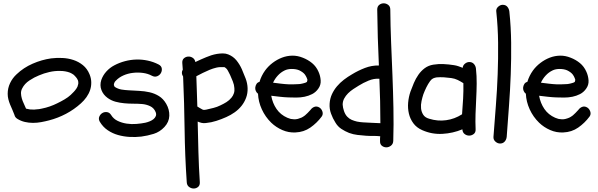

<svg xmlns="http://www.w3.org/2000/svg" viewBox="-20 -795 3533 1134"><path d="M282.2 -450.2Q313.5 -454.1 347.7 -452.6Q381.8 -451.2 413.1 -440.9Q444.3 -430.7 469.7 -410.2Q495.1 -389.6 508.8 -356.4Q518.6 -333 519 -309.1Q519.5 -285.2 512.2 -263.2Q504.9 -241.2 490.7 -221.2Q476.6 -201.2 458 -184.6Q418 -148.4 370.1 -123Q322.3 -97.7 269.5 -84Q247.1 -78.1 223.1 -73.7Q199.2 -69.3 174.8 -69.3Q150.4 -69.3 127 -74.7Q103.5 -80.1 83 -92.8Q68.4 -101.6 65.4 -116.2Q59.6 -132.8 52.7 -147.5Q45.9 -162.1 39.6 -177.7Q33.2 -193.4 29.3 -209Q25.4 -224.6 25.4 -241.2Q25.4 -274.4 39.6 -304.2Q53.7 -334 78.1 -356.4Q119.1 -395.5 172.9 -418.9Q226.6 -442.4 282.2 -450.2ZM392.6 -366.2Q366.2 -376 335.9 -376Q303.7 -377 271.5 -369.6Q239.3 -362.3 210 -349.6Q182.6 -338.9 153.8 -319.8Q125 -300.8 111.3 -273.4Q103.5 -258.8 104 -243.7Q104.5 -228.5 108.9 -213.4Q113.3 -198.2 120.6 -183.1Q127.9 -168 133.8 -153.3Q149.4 -149.4 153.3 -149.4Q155.3 -148.4 158.2 -148.4Q161.1 -148.4 163.1 -148.4Q182.6 -146.5 198.2 -149.4Q209 -149.4 225.6 -153.3Q251 -158.2 274.4 -166.5Q297.9 -174.8 317.4 -184.6Q339.8 -195.3 361.3 -208Q382.8 -220.7 397.5 -234.4Q407.2 -243.2 416 -252.9Q420.9 -257.8 422.9 -260.7Q427.7 -267.6 430.7 -271Q433.6 -274.4 435.5 -279.3Q439.5 -286.1 439.5 -290Q440.4 -292 440.9 -294.9Q441.4 -297.9 442.4 -299.8V-310.5Q441.4 -314.5 441.4 -316.4Q441.4 -318.4 440.4 -320.3Q437.5 -327.1 435.1 -330.6Q432.6 -334 429.7 -337.9Q430.7 -336.9 427.2 -340.8Q423.8 -344.7 422.9 -345.7L415 -353.5Q410.2 -356.4 404.3 -360.4Q398.4 -364.3 392.6 -366.2Z M615.2 -216.8Q589.8 -235.4 579.1 -263.2Q568.4 -291 578.1 -322.3Q587.9 -350.6 608.4 -373Q628.9 -395.5 655.3 -409.2Q684.6 -424.8 717.8 -433.6Q751 -442.4 785.2 -443.4Q819.3 -444.3 853 -437Q886.7 -429.7 917 -414.1Q933.6 -405.3 935.5 -390.6Q937.5 -376 930.2 -363.3Q922.9 -350.6 908.2 -344.7Q893.6 -338.9 877 -347.7Q853.5 -360.4 824.2 -364.3Q794.9 -368.2 765.1 -364.7Q735.4 -361.3 709 -349.6Q682.6 -337.9 665 -319.3Q660.2 -314.5 658.7 -312.5Q657.2 -310.5 654.3 -303.7L652.3 -293Q655.3 -284.2 657.2 -282.2Q676.8 -269.5 697.8 -266.1Q718.8 -262.7 740.2 -261.7Q770.5 -259.8 802.2 -258.3Q834 -256.8 863.8 -250Q893.6 -243.2 918.9 -227.5Q944.3 -211.9 961.9 -181.6Q981.4 -147.5 980 -110.8Q978.5 -74.2 951.2 -44.9Q923.8 -15.6 887.7 -4.4Q851.6 6.8 814.5 11.7Q781.2 15.6 745.6 13.7Q710 11.7 677.2 2.4Q644.5 -6.8 616.2 -25.9Q587.9 -44.9 569.3 -76.2Q560.5 -91.8 566.4 -106Q572.3 -120.1 584.5 -127.4Q596.7 -134.8 611.8 -132.8Q627 -130.9 636.7 -115.2Q650.4 -92.8 674.8 -81.1Q699.2 -69.3 728 -64.9Q756.8 -60.5 786.1 -63Q815.4 -65.4 838.9 -70.3Q851.6 -73.2 864.7 -78.6Q877.9 -84 887.2 -91.8Q896.5 -99.6 900.4 -109.9Q904.3 -120.1 899.4 -132.8Q889.6 -157.2 866.7 -168Q843.8 -178.7 818.4 -180.7Q793 -182.6 766.6 -182.6Q740.2 -182.6 713.9 -185.1Q687.5 -187.5 662.1 -194.3Q636.7 -201.2 615.2 -216.8Z M1160.2 281.2Q1161.1 299.8 1149.9 309.1Q1138.7 318.4 1124 318.4Q1109.4 318.4 1096.7 309.1Q1084 299.8 1083 281.2Q1072.3 125 1070.3 -30.8Q1068.4 -186.5 1061.5 -342.8Q1047.9 -364.3 1059.6 -383.8Q1058.6 -394.5 1058.1 -403.8Q1057.6 -413.1 1056.6 -423.8Q1055.7 -441.4 1066.4 -450.7Q1077.1 -460 1091.3 -460.9Q1105.5 -461.9 1118.2 -453.6Q1130.9 -445.3 1133.8 -428.7Q1150.4 -436.5 1165.5 -443.4Q1180.7 -450.2 1197.3 -457Q1210.9 -462.9 1227.5 -468.3Q1244.1 -473.6 1261.7 -476.6Q1279.3 -479.5 1296.4 -479.5Q1313.5 -479.5 1328.1 -473.6Q1357.4 -461.9 1376.5 -438.5Q1395.5 -415 1408.2 -386.7Q1419.9 -359.4 1430.7 -331.5Q1441.4 -303.7 1442.4 -274.4Q1443.4 -244.1 1433.6 -217.8Q1423.8 -191.4 1406.7 -169.9Q1389.6 -148.4 1366.2 -131.8Q1342.8 -115.2 1316.4 -103.5Q1288.1 -90.8 1257.8 -81.1Q1227.5 -71.3 1196.3 -68.4Q1182.6 -66.4 1170.4 -69.3Q1158.2 -72.3 1147.5 -77.1Q1149.4 13.7 1151.9 102.5Q1154.3 191.4 1160.2 281.2ZM1139.6 -344.7Q1141.6 -299.8 1142.6 -255.4Q1143.6 -210.9 1145.5 -166Q1151.4 -162.1 1157.2 -158.7Q1163.1 -155.3 1169.9 -151.4Q1177.7 -146.5 1182.6 -146Q1187.5 -145.5 1198.2 -147.5Q1219.7 -152.3 1241.2 -157.7Q1262.7 -163.1 1282.2 -172.9Q1300.8 -181.6 1317.4 -191.9Q1334 -202.1 1347.7 -218.8Q1356.4 -229.5 1361.3 -243.7Q1366.2 -257.8 1364.3 -274.4Q1363.3 -293.9 1355 -314.5Q1346.7 -335 1338.9 -352.5Q1334 -361.3 1329.6 -370.6Q1325.2 -379.9 1319.3 -387.7Q1310.5 -396.5 1305.7 -398.4Q1278.3 -400.4 1257.8 -395.5Q1237.3 -390.6 1217.3 -382.3Q1197.3 -374 1177.7 -364.3Q1158.2 -354.5 1139.6 -344.7Z M1545.9 -378.9Q1564.5 -404.3 1590.3 -423.8Q1616.2 -443.4 1645.5 -454.6Q1674.8 -465.8 1706.1 -466.3Q1737.3 -466.8 1768.6 -454.1Q1798.8 -442.4 1823.2 -422.4Q1847.7 -402.3 1861.3 -371.1Q1872.1 -347.7 1874 -320.3Q1876 -293 1859.4 -270.5Q1844.7 -250 1823.7 -239.3Q1802.7 -228.5 1778.8 -223.6Q1754.9 -218.8 1730 -218.8Q1705.1 -218.8 1682.6 -219.7Q1657.2 -220.7 1632.3 -223.6Q1607.4 -226.6 1582 -229.5Q1589.8 -185.5 1613.3 -151.4Q1636.7 -117.2 1676.8 -99.6Q1687.5 -95.7 1693.4 -93.8Q1696.3 -92.8 1698.7 -92.3Q1701.2 -91.8 1704.1 -91.8Q1711.9 -90.8 1717.3 -90.3Q1722.7 -89.8 1727.5 -90.8Q1734.4 -91.8 1736.8 -92.3Q1739.3 -92.8 1742.2 -93.8Q1752.9 -96.7 1761.2 -100.6Q1769.5 -104.5 1781.2 -113.3Q1787.1 -118.2 1796.9 -127.9Q1806.6 -137.7 1813.5 -145.5Q1823.2 -159.2 1837.4 -164.1Q1851.6 -168.9 1866.2 -160.2Q1878.9 -152.3 1884.3 -136.2Q1889.6 -120.1 1879.9 -106.4Q1851.6 -68.4 1813 -41.5Q1774.4 -14.6 1724.6 -12.7Q1684.6 -10.7 1647.5 -26.9Q1610.4 -43 1582 -70.3Q1546.9 -104.5 1526.4 -149.4Q1505.9 -194.3 1503.9 -241.2Q1495.1 -248 1490.7 -258.3Q1486.3 -268.6 1487.8 -279.3Q1489.3 -290 1495.1 -299.3Q1501 -308.6 1512.7 -311.5Q1523.4 -347.7 1545.9 -378.9ZM1780.3 -355.5Q1769.5 -369.1 1747.1 -379.9Q1728.5 -387.7 1703.6 -387.7Q1678.7 -387.7 1661.1 -378.9Q1638.7 -368.2 1621.1 -349.1Q1603.5 -330.1 1592.8 -306.6Q1616.2 -303.7 1639.6 -300.8Q1663.1 -297.9 1686.5 -296.9Q1699.2 -296.9 1711.9 -296.9Q1724.6 -296.9 1737.3 -297.9Q1741.2 -297.9 1744.6 -298.3Q1748 -298.8 1752 -298.8Q1760.7 -300.8 1765.1 -301.3Q1769.5 -301.8 1774.4 -303.7Q1778.3 -304.7 1784.2 -306.6Q1789.1 -308.6 1790 -309.6Q1791 -310.5 1793 -311.5L1795.9 -323.2Q1793.9 -327.1 1793.5 -330.6Q1793 -334 1791 -336.9Q1790 -339.8 1786.6 -345.7Q1783.2 -351.6 1780.3 -355.5Z M2059.6 -356.4Q2094.7 -377.9 2135.3 -393.6Q2175.8 -409.2 2217.8 -408.2Q2213.9 -491.2 2211.4 -573.2Q2209 -655.3 2208 -738.3Q2208 -756.8 2219.7 -766.1Q2231.4 -775.4 2246.1 -775.4Q2260.7 -775.4 2272.9 -766.1Q2285.2 -756.8 2285.2 -738.3Q2286.1 -641.6 2290 -544.4Q2293.9 -447.3 2297.9 -350.6Q2301.8 -253.9 2303.7 -156.7Q2305.7 -59.6 2302.7 37.1Q2301.8 55.7 2289.1 65.4Q2276.4 75.2 2261.7 75.2Q2247.1 75.2 2235.4 65.9Q2223.6 56.6 2224.6 37.1Q2224.6 30.3 2224.6 23.4Q2224.6 16.6 2225.6 9.8Q2215.8 8.8 2206.5 8.3Q2197.3 7.8 2188.5 7.8Q2176.8 7.8 2165 7.8Q2153.3 7.8 2142.6 6.8Q2117.2 4.9 2091.8 2Q2066.4 -1 2042 -9.8Q2017.6 -19.5 1996.1 -33.7Q1974.6 -47.9 1960.9 -71.3Q1945.3 -95.7 1935.1 -124Q1924.8 -152.3 1926.8 -182.6Q1928.7 -212.9 1940.4 -238.3Q1952.1 -263.7 1970.2 -285.2Q1988.3 -306.6 2011.2 -324.2Q2034.2 -341.8 2059.6 -356.4ZM2226.6 -67.4Q2226.6 -198.2 2220.7 -330.1Q2188.5 -332 2156.7 -318.8Q2125 -305.7 2098.6 -289.1Q2084 -280.3 2066.9 -269Q2049.8 -257.8 2035.6 -243.7Q2021.5 -229.5 2012.7 -212.9Q2003.9 -196.3 2003.9 -176.8Q2004.9 -159.2 2011.7 -139.2Q2018.6 -119.1 2030.3 -106.4Q2042 -93.8 2056.6 -87.4Q2071.3 -81.1 2087.9 -77.1Q2107.4 -73.2 2125.5 -72.3Q2143.6 -71.3 2163.1 -70.3Q2178.7 -70.3 2194.3 -68.8Q2210 -67.4 2226.6 -67.4Z M2473.6 -26.4Q2440.4 -41 2421.4 -66.9Q2402.3 -92.8 2395 -124Q2387.7 -155.3 2390.6 -189Q2393.6 -222.7 2404.3 -253.9Q2413.1 -278.3 2424.3 -304.7Q2435.5 -331.1 2451.2 -353.5Q2466.8 -376 2488.3 -392.1Q2509.8 -408.2 2539.1 -413.1Q2569.3 -418 2600.1 -416.5Q2630.9 -415 2661.1 -410.2Q2674.8 -408.2 2687.5 -403.8Q2700.2 -399.4 2712.9 -394.5Q2713.9 -409.2 2726.1 -418.9Q2738.3 -428.7 2752 -428.7Q2768.6 -428.7 2778.8 -417.5Q2789.1 -406.2 2791 -390.6Q2795.9 -345.7 2795.4 -300.8Q2794.9 -255.9 2792.5 -210.9Q2790 -166 2788.6 -121.1Q2787.1 -76.2 2789.1 -31.2Q2790 -12.7 2777.8 -3.4Q2765.6 5.9 2751 5.9Q2736.3 5.9 2724.1 -3.4Q2711.9 -12.7 2710.9 -31.2Q2655.3 -7.8 2592.8 -4.4Q2530.3 -1 2473.6 -26.4ZM2480.5 -238.3Q2474.6 -220.7 2469.7 -198.2Q2464.8 -175.8 2466.8 -155.3Q2468.8 -134.8 2479.5 -117.7Q2490.2 -100.6 2514.6 -93.8Q2564.5 -78.1 2614.7 -85Q2665 -91.8 2709 -120.1Q2712.9 -168 2715.3 -212.9Q2717.8 -257.8 2716.8 -303.7Q2700.2 -314.5 2683.1 -322.8Q2666 -331.1 2645.5 -334Q2625 -336.9 2602.1 -338.4Q2579.1 -339.8 2557.6 -337.9Q2555.7 -337.9 2547.4 -335.4Q2539.1 -333 2538.1 -332Q2528.3 -327.1 2520.5 -316.4Q2507.8 -298.8 2498 -278.8Q2488.3 -258.8 2480.5 -238.3Z M2949.2 -766.6Q2966.8 -766.6 2976.6 -754.9Q2986.3 -743.2 2988.3 -727.5Q2998 -634.8 2999 -542Q3000 -449.2 2996.6 -356.4Q2993.2 -263.7 2986.3 -170.9Q2979.5 -78.1 2972.7 13.7Q2970.7 30.3 2960.4 41.5Q2950.2 52.7 2933.6 52.7Q2918.9 52.7 2906.2 41.5Q2893.6 30.3 2894.5 13.7Q2901.4 -78.1 2908.7 -170.9Q2916 -263.7 2919.4 -356.4Q2922.9 -449.2 2921.9 -542Q2920.9 -634.8 2911.1 -727.5Q2909.2 -743.2 2921.9 -754.9Q2934.6 -766.6 2949.2 -766.6Z M3127.9 -378.9Q3146.5 -404.3 3172.4 -423.8Q3198.2 -443.4 3227.5 -454.6Q3256.8 -465.8 3288.1 -466.3Q3319.3 -466.8 3350.6 -454.1Q3380.9 -442.4 3405.3 -422.4Q3429.7 -402.3 3443.4 -371.1Q3454.1 -347.7 3456.1 -320.3Q3458 -293 3441.4 -270.5Q3426.8 -250 3405.8 -239.3Q3384.8 -228.5 3360.8 -223.6Q3336.9 -218.8 3312 -218.8Q3287.1 -218.8 3264.6 -219.7Q3239.3 -220.7 3214.4 -223.6Q3189.5 -226.6 3164.1 -229.5Q3171.9 -185.5 3195.3 -151.4Q3218.8 -117.2 3258.8 -99.6Q3269.5 -95.7 3275.4 -93.8Q3278.3 -92.8 3280.8 -92.3Q3283.2 -91.8 3286.1 -91.8Q3293.9 -90.8 3299.3 -90.3Q3304.7 -89.8 3309.6 -90.8Q3316.4 -91.8 3318.8 -92.3Q3321.3 -92.8 3324.2 -93.8Q3335 -96.7 3343.3 -100.6Q3351.6 -104.5 3363.3 -113.3Q3369.1 -118.2 3378.9 -127.9Q3388.7 -137.7 3395.5 -145.5Q3405.3 -159.2 3419.4 -164.1Q3433.6 -168.9 3448.2 -160.2Q3460.9 -152.3 3466.3 -136.2Q3471.7 -120.1 3461.9 -106.4Q3433.6 -68.4 3395 -41.5Q3356.4 -14.6 3306.6 -12.7Q3266.6 -10.7 3229.5 -26.9Q3192.4 -43 3164.1 -70.3Q3128.9 -104.5 3108.4 -149.4Q3087.9 -194.3 3085.9 -241.2Q3077.1 -248 3072.8 -258.3Q3068.4 -268.6 3069.8 -279.3Q3071.3 -290 3077.1 -299.3Q3083 -308.6 3094.7 -311.5Q3105.5 -347.7 3127.9 -378.9ZM3362.3 -355.5Q3351.6 -369.1 3329.1 -379.9Q3310.5 -387.7 3285.6 -387.7Q3260.7 -387.7 3243.2 -378.9Q3220.7 -368.2 3203.1 -349.1Q3185.5 -330.1 3174.8 -306.6Q3198.2 -303.7 3221.7 -300.8Q3245.1 -297.9 3268.6 -296.9Q3281.2 -296.9 3293.9 -296.9Q3306.6 -296.9 3319.3 -297.9Q3323.2 -297.9 3326.7 -298.3Q3330.1 -298.8 3334 -298.8Q3342.8 -300.8 3347.2 -301.3Q3351.6 -301.8 3356.4 -303.7Q3360.4 -304.7 3366.2 -306.6Q3371.1 -308.6 3372.1 -309.6Q3373 -310.5 3375 -311.5L3377.9 -323.2Q3376 -327.1 3375.5 -330.6Q3375 -334 3373 -336.9Q3372.1 -339.8 3368.7 -345.7Q3365.2 -351.6 3362.3 -355.5Z"/></svg>

Font: Schoolbell
Style: Regular
Weight: 400
Designer: Font Diner, Inc
Foundry: Font Diner, Inc
Version: Version 1.000